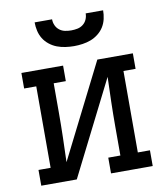

<svg xmlns="http://www.w3.org/2000/svg" viewBox="-84 -820 767 889"><g transform="rotate(-10 300.0 -375.0)"><path d="M38 0V-74H95V-457H38V-530H234V-457H177V-318Q177 -260 175.5 -202.5Q174 -145 172 -87L395 -530H562V-457H505V-74H562V0H366V-74H423V-212Q423 -270 424.5 -327.5Q426 -385 428 -443L205 0ZM300 -610Q280 -610 259.5 -613Q239 -616 220.5 -623Q202 -630 185.5 -643Q169 -656 158.5 -673Q148 -690 143.5 -710Q139 -730 139 -750H221Q221 -735 227 -721.5Q233 -708 244.5 -699Q256 -690 270.5 -687Q285 -684 300 -684Q315 -684 329.5 -687Q344 -690 355.5 -699Q367 -708 373 -721.5Q379 -735 379 -750H461Q461 -730 456.5 -710Q452 -690 441.5 -673Q431 -656 414.5 -643Q398 -630 379.5 -623Q361 -616 340.5 -613Q320 -610 300 -610Z"/></g></svg>

Font: Iosevka Slab Extended
Style: Regular
Weight: 400
Width: 7
Monospace: yes
Designer: Belleve Invis
Foundry: Belleve Invis
Version: Version 11.1.1; ttfautohint (v1.8.3)